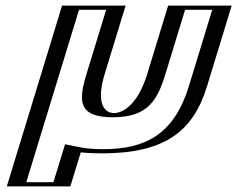

<svg xmlns="http://www.w3.org/2000/svg" viewBox="-20 -533 848 686"><path d="M329.2 -269C298.4 -168 313.4 -129 387.4 -129C461.4 -129 500.4 -168 531.2 -269L605.8 -513H782.8L695.1 -226C642.5 -54 535.4 15 343.4 15C305.7 15 272.9 12.3 244.9 6.8L206.3 133H29.3L226.8 -513H403.8ZM314.2 -269C282.5 -165.2 298.8 -114 382.9 -114C466.9 -114 514.5 -165.2 546.2 -269L616.3 -498H763.3L680.1 -226C630.1 -62.5 535.1 0 348 0C311 0 279.1 -2.6 252.2 -8L235.5 -11.3L195.9 118H48.9L237.3 -498H384.3ZM314.2 -269 384.3 -498H237.3L48.9 118H195.9L235.5 -11.3L252.2 -8C279.1 -2.6 311 0 348 0C535.1 0 630.1 -62.5 680.1 -226L763.3 -498H616.3L546.2 -269C514.5 -165.2 466.9 -114 382.9 -114C298.8 -114 282.5 -165.2 314.2 -269ZM329.2 -269 403.8 -513H226.8L29.3 133H206.3L244.9 6.8C272.9 12.3 305.7 15 343.4 15C535.3 15 642.6 -54.2 695.1 -226L782.8 -513H605.8L531.2 -269C500.4 -168.2 461 -129 387.4 -129C313.8 -129 298.4 -168.2 329.2 -269ZM289.2 -269C260.3 -174.4 257.5 -114 382.9 -114C508.2 -114 542.3 -174.4 571.2 -269L641.3 -498H738.3L655.1 -226C601.9 -51.9 498.9 0 348 0C315.3 0 288.9 -2.3 267 -6.6L212.4 -17.5L170.9 118H73.9L262.3 -498H359.3ZM354.2 -269 428.8 -513H201.8L4.3 133H231.3L268.6 11.3C292.9 13.9 316.7 15 343.4 15C571 15 670.8 -64.6 720.1 -226L807.8 -513H580.8L506.2 -269C472.6 -158.8 418.8 -129 387.4 -129C356 -129 320.6 -158.8 354.2 -269Z"/></svg>

Font: Hussar Outliner
Style: Obl
Weight: 700
Foundry: Cannot Into Space Fonts
Version: Version 0.92